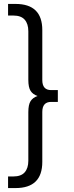

<svg xmlns="http://www.w3.org/2000/svg" viewBox="-20 -762 374 976"><path d="M21 194V135H48Q87 135 105.5 114Q124 93 124 55V-192Q124 -230 135.5 -248Q147 -266 171 -274Q147 -282 135.5 -300Q124 -318 124 -356V-603Q124 -641 105.5 -662Q87 -683 48 -683H21V-742H59Q195 -742 195 -609V-355Q195 -304 240 -304H274V-244H240Q195 -244 195 -193V61Q195 194 59 194Z"/></svg>

Font: Montserrat
Style: Regular
Weight: 400
Designer: Julieta Ulanovsky
Foundry: Julieta Ulanovsky
Version: Version 9.000; ttfautohint (v1.8.4.7-5d5b)